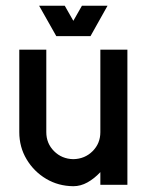

<svg xmlns="http://www.w3.org/2000/svg" viewBox="-20 -641 509 666"><path d="M328.1 -468.8H421.9V0H328.1V-43.9Q307.1 -21.5 283.4 -8.3Q259.8 4.9 234.4 4.9Q182.1 4.4 139.9 -20.8Q97.7 -45.9 72.3 -88.4Q46.9 -130.9 46.9 -182.6V-468.8H140.6V-182.6Q140.6 -143.6 167.5 -116.7Q194.3 -89.8 234.4 -88.9Q274.4 -89.8 301.3 -116.7Q328.1 -143.6 328.1 -182.6ZM175.3 -515.6 115.7 -621.1H204.6L234.4 -568.8L264.2 -621.1H353L293.9 -515.6Z"/></svg>

Font: Lambda
Style: Regular
Weight: 400
Designer: GGBotNet
Version: 0.22